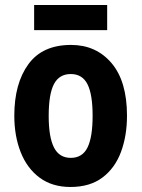

<svg xmlns="http://www.w3.org/2000/svg" viewBox="-20 -735 564 765"><path d="M486 -274Q486 -194 462 -129.5Q438 -65 388 -27.5Q338 10 261 10Q188 10 138 -27Q88 -64 62.5 -128.5Q37 -193 37 -274Q37 -402 93 -479Q149 -556 263 -556Q363 -556 424.5 -483.5Q486 -411 486 -274ZM174 -273Q174 -189 195 -147.5Q216 -106 262 -106Q308 -106 328.5 -147Q349 -188 349 -274Q349 -359 328.5 -399.5Q308 -440 262 -440Q216 -440 195 -400Q174 -360 174 -273ZM407 -715V-615H116V-715Z"/></svg>

Font: Noto Sans Sinhala UI Condensed
Style: Bold
Weight: 700
Width: 3
Designer: Jelle Bosma - Monotype Design Team
Foundry: Monotype Imaging Inc.
Version: Version 2.006; ttfautohint (v1.8.4.7-5d5b)